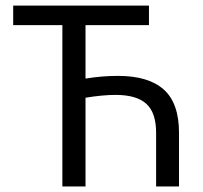

<svg xmlns="http://www.w3.org/2000/svg" viewBox="-20 -676 736 696"><path d="M206.1 0V-585H27.8V-655.8H520V-585H290V-391.1Q348.6 -400.9 408.2 -400.9Q518.1 -400.9 573.5 -351.6Q628.9 -302.2 628.9 -194.8V0H545.9V-194.8Q545.9 -267.6 510.3 -299.8Q474.6 -332 398.9 -332Q352.5 -332 290 -321.8V0Z"/></svg>

Font: Source Sans Pro
Style: Regular
Weight: 400
Designer: Paul D. Hunt
Foundry: Adobe Systems Incorporated
Version: Version 3.006;hotconv 1.0.111;makeotfexe 2.5.65597